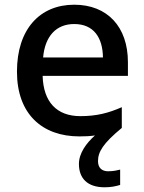

<svg xmlns="http://www.w3.org/2000/svg" viewBox="-20 -635 612 815"><path d="M396 49C396 10 417 -26 497 -92V-180C440 -155 390 -142 321 -142C221 -142 164 -202 161 -313H523V-371C523 -521 436 -615 295 -615C150 -615 52 -512 52 -331C52 -150 160 -56 317 -56C341 -56 363 -57 383 -60C347 -28 315 15 315 61C315 122 351 160 424 160C451 160 470 156 490 150V85C478 88 461 92 439 92C413 92 396 78 396 49ZM295 -533C378 -533 416 -475 417 -391H163C171 -482 219 -533 295 -533Z"/></svg>

Font: Noto Sans Malayalam UI Medium
Style: Regular
Weight: 500
Designer: Jelle Bosma - Monotype Design Team
Foundry: Monotype Imaging Inc.
Version: Version 2.104